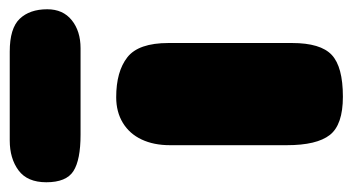

<svg xmlns="http://www.w3.org/2000/svg" viewBox="-232 -552 741 404"><g transform="rotate(-90 139.0 -350.5)"><path d="M250 -107Q250 -47 225 -23.5Q200 0 137 0Q78 0 56.5 -27.5Q35 -55 35 -118V-364Q35 -398 47 -423.5Q59 -449 82 -463Q105 -477 136 -477Q190 -477 220 -453.5Q250 -430 250 -367ZM-43 -624Q-43 -664 -18 -682.5Q7 -701 45 -701H232Q281 -701 301 -680Q321 -659 321 -622Q321 -589 298 -570.5Q275 -552 239 -552H57Q4 -552 -19.5 -567Q-43 -582 -43 -624Z"/></g></svg>

Font: Coiny 2.0
Style: Regular
Weight: 400
Version: Version 1.001 July 11, 2018